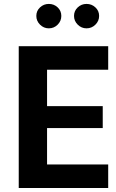

<svg xmlns="http://www.w3.org/2000/svg" viewBox="-20 -940 582 960"><path d="M521 -117.7V0H73.7V-709H521V-591.3H215.3V-409.2H493.7V-299.8H215.3V-117.7ZM161.6 -860.4Q161.6 -885.7 180.2 -903.1Q198.7 -920.4 224.1 -920.4Q250 -920.4 268.3 -903.1Q286.6 -885.7 286.6 -860.4Q286.6 -835 268.3 -816.7Q250 -798.3 224.1 -798.3Q198.7 -798.3 180.2 -816.7Q161.6 -835 161.6 -860.4ZM350.1 -860.4Q350.1 -885.7 368.7 -903.1Q387.2 -920.4 412.6 -920.4Q438.5 -920.4 457 -903.1Q475.6 -885.7 475.6 -860.4Q475.6 -835 457 -816.7Q438.5 -798.3 412.6 -798.3Q387.2 -798.3 368.7 -816.7Q350.1 -835 350.1 -860.4Z"/></svg>

Font: Estedad-FD Bold
Style: Regular
Weight: 700
Designer: Amin Abedi
Version: Version 7.3